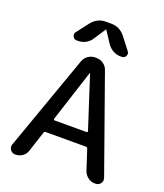

<svg xmlns="http://www.w3.org/2000/svg" viewBox="-170 -1071 1010 1183"><g transform="rotate(20 335.5 -480.0)"><path d="M352.5 -960Q408.2 -960 444.3 -915L505.9 -835Q516.6 -822.3 508.8 -806.2Q501 -790 483.4 -790H473.6Q447.3 -790 424.3 -803.2Q401.4 -816.4 386.7 -837.9L336.9 -914.1Q336.9 -915 335 -915Q333 -915 333 -914.1L283.2 -837.9Q269.5 -815.4 246.1 -802.7Q222.7 -790 196.3 -790H186.5Q169.9 -790 162.1 -806.2Q154.3 -822.3 164.1 -835L225.6 -915Q261.7 -960 317.4 -960ZM332 -628.9 221.7 -288.1Q221.7 -285.2 223.1 -282.7Q224.6 -280.3 227.5 -280.3H438.5Q441.4 -280.3 443.4 -282.7Q445.3 -285.2 444.3 -288.1L334 -628.9Q334 -629.9 333 -629.9Q332 -629.9 332 -628.9ZM72.3 0Q50.8 0 39.1 -16.6Q27.3 -33.2 34.2 -52.7L255.9 -676.8Q263.7 -701.2 285.2 -715.8Q306.6 -730.5 332 -730.5H337.9Q364.3 -730.5 385.3 -715.8Q406.2 -701.2 414.1 -676.8L635.7 -52.7Q642.6 -33.2 630.9 -16.6Q619.1 0 597.7 0H593.8Q568.4 0 548.3 -15.1Q528.3 -30.3 519.5 -53.7L476.6 -185.5Q473.6 -193.4 465.8 -194.3H200.2Q192.4 -194.3 189.5 -185.5L146.5 -53.7Q139.6 -29.3 119.1 -14.6Q98.6 0 72.3 0Z"/></g></svg>

Font: Rounded Mgen+ 2p medium
Style: Regular
Weight: 500
Designer: [Source Han Sans]
Ryoko NISHIZUKA  (kana & ideographs); Paul D. Hunt (Latin, Greek & Cyrillic); Wenlong ZHANG  (bopomofo
Version: Version 1.059.20150602